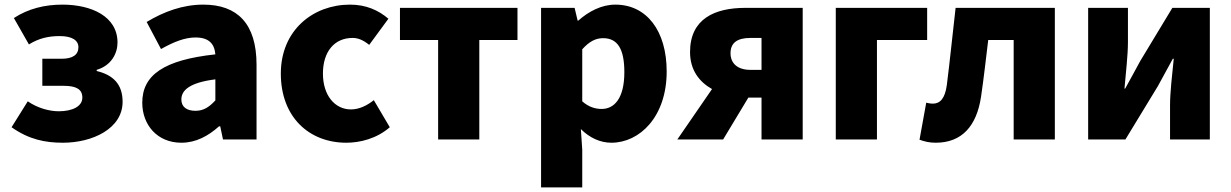

<svg xmlns="http://www.w3.org/2000/svg" viewBox="-20 -603 5322 830"><path d="M252 14C380 14 510 -47 510 -163C510 -239 469 -279 398 -296V-301C462 -320 488 -373 488 -419C488 -533 374 -583 250 -583C174 -583 103 -566 40 -525L105 -411C149 -438 190 -447 238 -447C291 -447 319 -429 319 -399C319 -366 294 -349 246 -349H163V-232H255C310 -232 336 -217 336 -181C336 -143 293 -122 234 -122C196 -122 145 -134 100 -165L30 -53C105 0 175 14 252 14Z M764 14C827 14 880 -15 927 -57H932L944 0H1089V-323C1089 -501 1006 -583 859 -583C770 -583 689 -553 614 -508L676 -391C733 -423 780 -441 825 -441C883 -441 907 -414 911 -368C689 -344 595 -279 595 -159C595 -64 659 14 764 14ZM825 -124C788 -124 764 -140 764 -173C764 -213 800 -246 911 -260V-169C885 -141 861 -124 825 -124Z M1477 14C1537 14 1609 -4 1665 -53L1596 -170C1567 -147 1533 -130 1497 -130C1428 -130 1376 -190 1376 -285C1376 -379 1425 -439 1504 -439C1528 -439 1550 -430 1576 -409L1659 -522C1616 -559 1562 -583 1493 -583C1334 -583 1194 -473 1194 -285C1194 -96 1317 14 1477 14Z M1874 0H2052V-430H2217V-569H1709V-430H1874Z M2319 207H2497V44L2491 -45C2529 -7 2575 14 2623 14C2745 14 2862 -98 2862 -294C2862 -469 2776 -583 2640 -583C2581 -583 2525 -554 2480 -514H2477L2464 -569H2319ZM2581 -132C2554 -132 2525 -140 2497 -165V-390C2527 -423 2554 -438 2587 -438C2650 -438 2679 -391 2679 -291C2679 -177 2635 -132 2581 -132Z M3272 0H3450V-569H3202C3070 -569 2963 -522 2963 -378C2963 -300 3003 -249 3058 -218L2908 0H3106L3215 -181H3272ZM3224 -301C3166 -301 3138 -331 3138 -373C3138 -417 3166 -439 3224 -439H3272V-301Z M3593 0H3771V-430H3988V-569H3593Z M4025 14C4138 14 4202 -58 4221 -185C4233 -266 4242 -349 4252 -430H4362V0H4540V-569H4111C4098 -458 4087 -345 4073 -235C4065 -176 4043 -155 4013 -155C4002 -155 3993 -157 3984 -159L3955 1C3977 9 3998 14 4025 14Z M4684 0H4845L4985 -230C5003 -262 5031 -315 5050 -349H5054C5047 -279 5038 -204 5038 -148V0H5210V-569H5048L4909 -339C4892 -306 4862 -254 4844 -220H4841C4847 -289 4856 -365 4856 -421V-569H4684Z"/></svg>

Font: Noto Sans JP Black
Style: Regular
Weight: 900
Designer: Ryoko NISHIZUKA  (kana, bopomofo & ideographs); Paul D. Hunt (Latin, Greek & Cyrillic); Sandoll Communications , Soo-you
Foundry: Adobe
Version: Version 2.002;hotconv 1.0.116;makeotfexe 2.5.65601